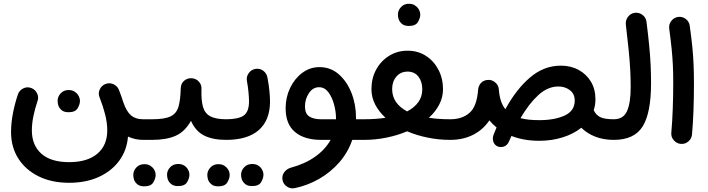

<svg xmlns="http://www.w3.org/2000/svg" viewBox="-20 -715 3787 1027"><path d="M350.1 262.7Q255.9 262.7 186 228Q116.2 193.4 77.6 132.3Q39.1 71.3 39.1 -8.3Q39.1 -57.6 49.3 -109.9Q59.6 -162.1 76.2 -211.4Q84.5 -232.9 105.5 -242.7Q126.5 -252.4 147.5 -244.1Q168.5 -236.3 178.5 -215.3Q188.5 -194.3 180.2 -172.9Q167 -134.3 158.7 -93.8Q150.4 -53.2 150.4 -18.1Q150.4 62 201.4 107.2Q252.4 152.3 349.6 152.3Q447.3 152.3 500.5 107.4Q553.7 62.5 553.7 -17.1Q553.7 -57.6 542.7 -101.6Q531.7 -145.5 513.2 -192.9Q503.9 -214.4 512.9 -235.4Q522 -256.3 542.5 -265.1Q563.5 -273.9 585 -265.4Q606.4 -256.8 615.7 -235.4Q629.4 -200.7 639.6 -168Q656.2 -119.1 680.7 -98.1Q705.1 -77.1 744.6 -77.1H745.1Q768.1 -77.1 784.2 -61Q800.3 -44.9 800.3 -22Q800.3 0.5 784.2 16.8Q768.1 33.2 745.1 33.2H744.6Q703.1 33.2 664.6 15.6Q658.7 88.9 617.9 144.5Q577.1 200.2 508.5 231.4Q439.9 262.7 350.1 262.7ZM288.1 -175.8Q288.1 -197.8 304.4 -215.6Q320.8 -233.4 346.7 -233.4Q365.2 -233.4 377.9 -225.6Q390.6 -217.8 397.9 -206.5Q407.7 -190.4 407.7 -175.3Q407.7 -157.2 395.3 -136Q382.8 -114.7 347.2 -114.7Q322.8 -114.7 310.3 -125.2Q297.9 -135.7 292.5 -149.4Q288.1 -162.1 288.1 -175.8Z M689.5 -22Q689.5 -44.9 706.1 -61Q722.7 -77.1 745.1 -77.1H793.9Q816.9 -77.1 833.3 -61Q849.6 -44.9 849.6 -22Q849.6 0.5 833.3 16.8Q816.9 33.2 793.9 33.2H745.1Q722.7 33.2 706.1 16.8Q689.5 0.5 689.5 -22Z M738.3 -22Q738.3 -44.9 754.9 -61Q771.5 -77.1 793.9 -77.1Q860.4 -77.1 892.3 -92.5Q924.3 -107.9 934.8 -144.5Q945.3 -181.2 946.8 -243.7Q948.2 -269.5 965.6 -283.7Q982.9 -297.9 1006.3 -296.4Q1029.3 -294.9 1044.4 -277.6Q1059.6 -260.3 1057.6 -237.8Q1055.7 -178.7 1065.7 -143.6Q1075.7 -108.4 1105 -92.8Q1134.3 -77.1 1189.5 -77.1H1189.9Q1212.9 -77.1 1229 -61Q1245.1 -44.9 1245.1 -22Q1245.1 0.5 1229 16.8Q1212.9 33.2 1189.9 33.2H1189.5Q1118.2 33.2 1072 10Q1025.9 -13.2 1001.5 -68.8Q969.7 -11.2 920.2 11Q870.6 33.2 793.9 33.2Q771.5 33.2 754.9 16.8Q738.3 0.5 738.3 -22ZM873.5 219.2Q873.5 197.3 890.1 179.7Q906.7 162.1 932.6 162.1Q951.2 162.1 963.9 169.7Q976.6 177.2 983.9 189Q993.2 203.6 993.2 219.7Q993.2 237.8 981 259Q968.8 280.3 932.6 280.3Q908.7 280.3 896 269.8Q883.3 259.3 877.9 245.6Q873.5 232.9 873.5 219.2ZM692.9 220.7Q692.9 198.7 709.2 180.9Q725.6 163.1 752 163.1Q770.5 163.1 783.2 170.9Q795.9 178.7 803.2 189.9Q812.5 204.6 812.5 221.2Q812.5 239.3 800 260.5Q787.6 281.7 752 281.7Q728 281.7 715.3 271.2Q702.6 260.7 697.3 247.1Q692.9 233.9 692.9 220.7Z M1134.8 -22Q1134.8 -44.9 1151.1 -61Q1167.5 -77.1 1189.9 -77.1Q1255.4 -77.1 1283.7 -97.2Q1312 -117.2 1312 -172.9Q1312 -192.4 1309.1 -222.9Q1306.2 -253.4 1300.3 -284.2Q1297.4 -306.6 1311.3 -325Q1325.2 -343.3 1347.7 -346.7Q1370.6 -350.1 1388.7 -336.2Q1406.7 -322.3 1410.6 -299.8Q1417.5 -263.7 1420.9 -230.5Q1424.3 -197.3 1424.3 -172.4Q1424.3 -72.3 1364.5 -19.5Q1304.7 33.2 1189.9 33.2Q1167.5 33.2 1151.1 16.8Q1134.8 0.5 1134.8 -22ZM1269.5 219.2Q1269.5 197.3 1286.1 179.7Q1302.7 162.1 1328.6 162.1Q1347.2 162.1 1359.9 169.7Q1372.6 177.2 1379.9 189Q1389.2 203.6 1389.2 219.7Q1389.2 237.8 1377 259Q1364.7 280.3 1328.6 280.3Q1304.7 280.3 1292 269.8Q1279.3 259.3 1273.9 245.6Q1269.5 232.9 1269.5 219.2ZM1088.9 220.7Q1088.9 198.7 1105.2 180.9Q1121.6 163.1 1147.9 163.1Q1166.5 163.1 1179.2 170.9Q1191.9 178.7 1199.2 189.9Q1208.5 204.6 1208.5 221.2Q1208.5 239.3 1196 260.5Q1183.6 281.7 1147.9 281.7Q1124 281.7 1111.3 271.2Q1098.6 260.7 1093.3 247.1Q1088.9 233.9 1088.9 220.7Z M1698.2 33.2Q1608.4 33.2 1558.1 -8.8Q1507.8 -50.8 1507.8 -135.7Q1507.8 -194.3 1531.7 -244.4Q1555.7 -294.4 1596.7 -325.2Q1637.7 -356 1689 -356Q1748.5 -356 1792.2 -317.6Q1835.9 -279.3 1860.1 -217.8Q1884.3 -156.2 1884.3 -85.4Q1884.3 -81.1 1884.3 -77.1H1927.7Q1950.7 -77.1 1966.8 -61Q1982.9 -44.9 1982.9 -22Q1982.9 0.5 1966.8 16.8Q1950.7 33.2 1927.7 33.2H1864.3Q1841.3 100.1 1795.2 153.1Q1749 206.1 1687.5 241.5Q1626 276.9 1556.2 291.5Q1533.7 295.9 1514.4 282.7Q1495.1 269.5 1491.2 247.6Q1486.8 224.6 1500.2 206.5Q1513.7 188.5 1535.2 182.1Q1611.3 161.6 1665.5 123.3Q1719.7 85 1748.5 33.2ZM1697.3 -77.1H1777.3Q1777.3 -79.1 1777.3 -81.5Q1777.3 -117.7 1766.8 -156.5Q1756.3 -195.3 1736.3 -221.9Q1716.3 -248.5 1686.5 -248.5Q1653.8 -248.5 1632.6 -217Q1611.3 -185.5 1611.3 -145.5Q1611.3 -106.9 1634.3 -92Q1657.2 -77.1 1697.3 -77.1Z M1872.6 -22Q1872.6 -44.9 1888.9 -61Q1905.3 -77.1 1927.7 -77.1Q1990.2 -77.1 2042 -85Q2006.8 -117.2 1986.8 -156Q1966.8 -194.8 1966.8 -238.8Q1966.8 -295.9 1991.9 -342.3Q2017.1 -388.7 2061 -416.3Q2105 -443.8 2160.2 -443.8Q2215.8 -443.8 2258.5 -416Q2301.3 -388.2 2325.4 -341.6Q2349.6 -294.9 2349.6 -237.8Q2349.6 -194.3 2329.3 -155.5Q2309.1 -116.7 2273.9 -85Q2325.2 -77.1 2388.2 -77.1H2388.7Q2411.6 -77.1 2427.7 -61Q2443.8 -44.9 2443.8 -22Q2443.8 0.5 2427.7 16.8Q2411.6 33.2 2388.7 33.2H2388.2Q2327.1 33.2 2268.1 21.2Q2209 9.3 2157.7 -12.7Q2106 9.3 2047.1 21.2Q1988.3 33.2 1927.7 33.2Q1905.3 33.2 1888.9 16.8Q1872.6 0.5 1872.6 -22ZM2077.6 -238.8Q2077.6 -198.7 2098.6 -168.9Q2119.6 -139.2 2157.7 -119.1Q2196.3 -139.2 2217.5 -168.7Q2238.8 -198.2 2238.8 -237.8Q2238.8 -278.3 2218 -305.2Q2197.3 -332 2160.2 -332Q2123 -332 2100.3 -305.4Q2077.6 -278.8 2077.6 -238.8ZM2108.4 -637.2Q2108.4 -659.2 2124.8 -677Q2141.1 -694.8 2167 -694.8Q2185.5 -694.8 2198.2 -687Q2210.9 -679.2 2218.3 -668Q2228 -651.9 2228 -636.7Q2228 -618.7 2215.6 -597.4Q2203.1 -576.2 2167.5 -576.2Q2143.1 -576.2 2130.6 -586.7Q2118.2 -597.2 2112.8 -610.8Q2108.4 -623.5 2108.4 -637.2Z M2333.5 -22Q2333.5 -44.9 2349.9 -61Q2366.2 -77.1 2388.7 -77.1Q2452.6 -77.1 2491.9 -111.8Q2531.2 -146.5 2537.6 -237.3Q2538.6 -246.6 2542.5 -255.4Q2554.7 -282.7 2585 -287.1Q2591.3 -288.1 2597.7 -287.6Q2611.8 -286.1 2623.5 -278.3Q2647 -262.7 2648.4 -235.4Q2653.3 -168 2683.1 -130.9Q2741.7 -238.3 2815.7 -301Q2889.6 -363.8 2980 -363.8Q3033.2 -363.8 3075 -341.1Q3116.7 -318.4 3140.9 -278.1Q3165 -237.8 3165 -184.1Q3165 -153.3 3155.8 -125.5Q3168 -99.6 3190.9 -88.4Q3213.9 -77.1 3262.7 -77.1H3263.2Q3286.1 -77.1 3302.2 -61Q3318.4 -44.9 3318.4 -22Q3318.4 0.5 3302.2 16.8Q3286.1 33.2 3263.2 33.2H3262.7Q3208.5 33.2 3164.3 16.1Q3120.1 -1 3089.4 -31.7Q3047.9 1.5 2989.5 19.8Q2931.2 38.1 2864.3 38.1Q2782.2 38.1 2715.8 12.2Q2709 26.9 2702.1 42.5Q2692.9 64 2673.1 69.6Q2653.3 75.2 2637.2 65.9Q2623 57.6 2618.2 40.8Q2613.3 23.9 2620.6 4.4Q2628.4 -15.1 2636.2 -33.2Q2614.7 -50.3 2597.7 -71.3Q2564 -21 2510.5 6.1Q2457 33.2 2388.7 33.2Q2366.2 33.2 2349.9 16.8Q2333.5 0.5 2333.5 -22ZM2967.3 -252.4Q2909.7 -252.4 2859.4 -206.3Q2809.1 -160.2 2764.2 -83Q2804.7 -72.3 2864.3 -72.3Q2947.3 -72.3 3000.7 -97.2Q3054.2 -122.1 3054.2 -176.8Q3054.2 -212.9 3028.3 -232.7Q3002.4 -252.4 2967.3 -252.4Z M3208 -22Q3208 -44.9 3224.4 -61Q3240.7 -77.1 3263.2 -77.1Q3314 -77.1 3333.7 -120.4Q3353.5 -163.6 3353.5 -249Q3353.5 -294.9 3351.1 -340.8Q3348.6 -386.7 3343 -444.6Q3337.4 -502.4 3327.6 -584Q3325.2 -606.4 3339.1 -625Q3353 -643.6 3375.5 -646.5Q3397.9 -649.4 3416.5 -635.5Q3435.1 -621.6 3438 -598.6Q3446.8 -529.8 3452.1 -475.1Q3457.5 -420.4 3460 -371.1Q3462.4 -321.8 3462.4 -268.6Q3462.4 -111.3 3417.7 -39.1Q3373 33.2 3263.2 33.2Q3240.7 33.2 3224.4 16.8Q3208 0.5 3208 -22Z M3559.6 -562Q3556.6 -584.5 3570.8 -603Q3585 -621.6 3607.4 -624.5Q3629.9 -627.4 3648.2 -613.5Q3666.5 -599.6 3669.4 -576.7Q3678.2 -513.7 3683.1 -465.1Q3688 -416.5 3689.9 -369.9Q3691.9 -323.2 3691.9 -265.1Q3691.9 -197.3 3689.5 -127Q3687 -56.6 3681.6 3.9Q3679.7 26.4 3662.1 41.5Q3644.5 56.6 3621.6 54.7Q3599.1 52.7 3584 35.2Q3568.8 17.6 3570.8 -4.9Q3576.2 -65.4 3578.6 -135Q3581.1 -204.6 3581.1 -270.5Q3581.1 -324.7 3579.1 -366.9Q3577.1 -409.2 3572.5 -454.3Q3567.9 -499.5 3559.6 -562Z"/></svg>

Font: Mikhak SemiBold
Style: Regular
Weight: 600
Designer: Amin Abedi
Version: Version 3.3